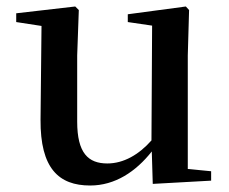

<svg xmlns="http://www.w3.org/2000/svg" viewBox="-20 -556 707 592"><path d="M451 11 631 1V-28L559 -35V-385L563 -525L553 -536L374 -512V-488L449 -477L447 -123C408 -79 361 -52 311 -52C252 -52 218 -84 218 -181V-385L223 -525L212 -536L30 -515V-488L108 -476L105 -187C104 -37 161 16 258 16C335 16 399 -27 448 -89Z"/></svg>

Font: Noto Serif CJK SC SemiBold
Style: Regular
Weight: 600
Designer: Ryoko NISHIZUKA 西塚涼子 (kana & ideographs); Frank Grießhammer (Latin, Greek & Cyrillic); Wenlong ZHANG 张文龙 (bopomofo); San
Foundry: Adobe
Version: Version 2.001;hotconv 1.1.0;makeotfexe 2.6.0